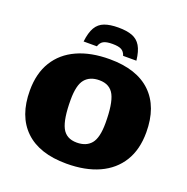

<svg xmlns="http://www.w3.org/2000/svg" viewBox="-161 -1086 1220 1251"><g transform="rotate(20 449.0 -460.0)"><path d="M466.5 -722Q654.5 -722 753.5 -626.8Q852.5 -531.5 852.5 -354.5Q852.5 -235.5 801.8 -153.2Q751 -71 657 -28.2Q563 14.5 432 14.5Q244 14.5 145 -80.8Q46 -176 46 -353Q46 -472 96.8 -554.2Q147.5 -636.5 241.8 -679.2Q336 -722 466.5 -722ZM448.5 -137.5Q514 -137.5 548 -178.2Q582 -219 582 -321Q582 -454.5 552.8 -512.2Q523.5 -570 450 -570Q384.5 -570 350.5 -529.2Q316.5 -488.5 316.5 -386.5Q316.5 -253 345.8 -195.2Q375 -137.5 448.5 -137.5ZM449 -821.5Q406.5 -821.5 386.5 -810.2Q366.5 -799 358 -772H266Q273.5 -836 294.2 -871.2Q315 -906.5 353 -920.8Q391 -935 449 -935Q507.5 -935 545.2 -920.8Q583 -906.5 604 -871.2Q625 -836 632 -772H540Q531.5 -799 511.8 -810.2Q492 -821.5 449 -821.5Z"/></g></svg>

Font: Newsreader 6pt ExtraBold
Style: Regular
Weight: 800
Designer: Hugues Gentile
Foundry: Production Type
Version: Version 1.003; ttfautohint (v1.8.3)